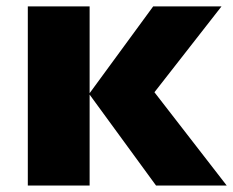

<svg xmlns="http://www.w3.org/2000/svg" viewBox="-20 -573 720 593"><path d="M453.1 -553.2H664.1L457 -288.1L680.2 0H461.9L256.8 -280.8V0H65.9V-553.2H256.8V-285.2Z"/></svg>

Font: Open Sans ExtBd
Style: Bold
Weight: 800
Foundry: Ascender Corporation
Version: Version 1.10